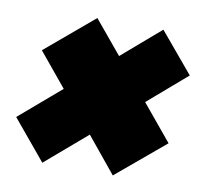

<svg xmlns="http://www.w3.org/2000/svg" viewBox="-65 -682 713 673"><g transform="rotate(10 291.5 -345.0)"><path d="M127 -79 9 -221 156 -347 57 -467 229 -612 327 -494 464 -612 583 -470 445 -351 551 -223 378 -78 274 -205Z"/></g></svg>

Font: Poppins Black
Style: Italic
Weight: 900
Italic angle: -10°
Designer: Ninad Kale (Devanagari), Jonny Pinhorn (Latin)
Foundry: Indian Type Foundry
Version: Version 3.200;PS 1.000;hotconv 16.6.54;makeotf.lib2.5.65590